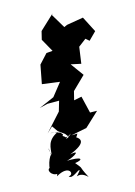

<svg xmlns="http://www.w3.org/2000/svg" viewBox="-150 -1063 841 1195"><g transform="rotate(-15 270.5 -465.5)"><path d="M206 -214C177 -206 215 -212 175 -234C193 -241 162 -257 171 -256C103 -278 81 -269 153 -265C79 -230 86 -182 80 -137C60 -212 79 -174 76 -138C59 -127 19 -16 75 -19C56 -34 92 -85 52 -63C21 -59 44 -9 87 -14C102 -21 108 -88 78 0C170 -54 188 19 148 19C167 47 222 -16 223 2C169 71 205 -7 267 55C216 -41 257 10 208 -50C265 -58 266 -81 152 -77C180 -72 283 -129 192 -110C304 -154 298 -192 223 -218C233 -195 248 -181 269 -224C205 -219 169 -234 118 -171L231 -235ZM155 -270 194 -242 212 -219 332 -243 424 -329 379 -330 353 -439 303 -429 317 -485 401 -567 340 -651 405 -637 420 -743 470 -781 492 -762 541 -811 489 -912 382 -894 362 -885 307 -977 313 -986 219 -898 206 -845 253 -761 213 -758 158 -698 135 -578 248 -563 183 -481 84 -438 137 -451H212L193 -386L90 -272L128 -308Z"/></g></svg>

Font: Hussar Lance
Style: Italic
Weight: 700
Foundry: Cannot Into Space Fonts, PlusOne Fonts
Version: Version 2.27